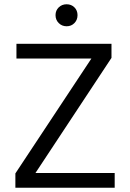

<svg xmlns="http://www.w3.org/2000/svg" viewBox="-20 -879 609 899"><path d="M517 0H52V-67L408 -605H57V-674H502V-608L146 -69H517ZM328.5 -844.5Q343 -830 343 -808Q343 -786 328.5 -771Q314 -756 292 -756Q270 -756 255 -771Q240 -786 240 -808Q240 -830 255 -844.5Q270 -859 292 -859Q314 -859 328.5 -844.5Z"/></svg>

Font: Hind Siliguri
Style: Regular
Weight: 400
Designer: Jyotish Sonowal
Foundry: Indian Type Foundry
Version: Version 1.000;PS 1.0;hotconv 1.0.86;makeotf.lib2.5.63406; tt